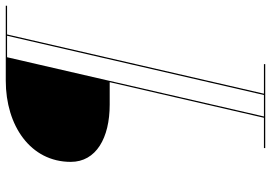

<svg xmlns="http://www.w3.org/2000/svg" viewBox="-157 -633 940 666"><g transform="rotate(-90 313.0 -300.0)"><path d="M423.5 145.5H321L526.5 -745.5H626V-750H366C210.5 -750 84.5 -664.5 84.5 -524.5C84.5 -436.5 167.5 -389.5 283 -389.5H361L237.5 145.5H132.5V150H423.5ZM316.5 145.5H242L447.5 -745.5H522Z"/></g></svg>

Font: Bodoni* 36pt
Style: Italic
Weight: 400
Italic angle: -13°
Version: Version 2.3